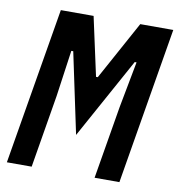

<svg xmlns="http://www.w3.org/2000/svg" viewBox="-79 -770 783 842"><g transform="rotate(10 312.5 -349.0)"><path d="M397.7 0H508.2L625 -698.2H478L334.9 -436.8H327.1L270.2 -698.2H124.3L7.1 0H117.5L171.5 -324.2L200.6 -530.2H209.2L285.2 -170.8L483 -530.2H491.1L452.1 -324.2Z"/></g></svg>

Font: Margiela Mono Italic SmBold It
Style: Regular
Weight: 600
Designer: Mike Abbink, Paul van der Laan, Pieter van Rosmalen
Foundry: Bold Monday
Version: Version 2.003 2021